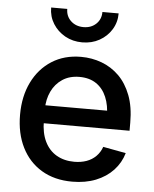

<svg xmlns="http://www.w3.org/2000/svg" viewBox="-54 -801 688 858"><g transform="rotate(5 290.0 -372.5)"><path d="M301.8 11.2Q222.2 11.2 164.3 -23.4Q106.4 -58.1 75.2 -120.6Q43.9 -183.1 43.9 -266.6Q43.9 -349.6 75 -412.8Q106 -476.1 162.1 -512Q218.3 -547.9 293.5 -547.9Q342.3 -547.9 386.2 -531.5Q430.2 -515.1 464.1 -481.7Q498 -448.2 517.8 -396.7Q537.6 -345.2 537.6 -274.4V-237.8H101.1V-318.4H481.4L431.2 -292.5Q431.2 -341.8 415.5 -379.2Q399.9 -416.5 369.4 -437.3Q338.9 -458 293.9 -458Q249.5 -458 217.8 -437Q186 -416 169.2 -380.4Q152.3 -344.7 152.3 -301.8V-248.5Q152.3 -194.3 170.9 -156Q189.5 -117.7 223.6 -97.9Q257.8 -78.1 303.2 -78.1Q333.5 -78.1 358.2 -86.9Q382.8 -95.7 400.4 -113.3Q418 -130.9 426.8 -155.8L529.3 -136.7Q516.6 -92.8 485.4 -59.3Q454.1 -25.9 407.5 -7.3Q360.8 11.2 301.8 11.2ZM292 -612.8Q249.5 -612.8 215.3 -631.8Q181.2 -650.9 160.9 -683.3Q140.6 -715.8 140.6 -755.9H212.9Q212.9 -723.1 235.4 -702.1Q257.8 -681.2 292 -681.2Q326.2 -681.2 348.4 -702.1Q370.6 -723.1 370.6 -755.9H443.4Q443.4 -715.8 423.3 -683.3Q403.3 -650.9 369.1 -631.8Q335 -612.8 292 -612.8Z"/></g></svg>

Font: V-Inter
Style: Medium-500
Weight: 500
Designer: Rasmus Andersson
Foundry: rsms
Version: Version 4.000;git-4146feb